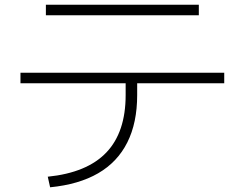

<svg xmlns="http://www.w3.org/2000/svg" viewBox="-20 -758 1040 816"><path d="M183 -7Q350 -24 432 -110Q514 -196 514 -354V-404H67V-449H933V-404H563V-354Q563 -236 521 -152.5Q479 -69 397 -21.5Q315 26 193 38ZM175 -693V-738H825V-693Z"/></svg>

Font: M PLUS 2 Thin Light
Style: Regular
Weight: 300
Version: Version 1.001